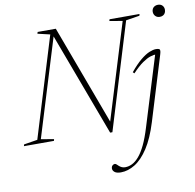

<svg xmlns="http://www.w3.org/2000/svg" viewBox="-129 -813 1196 1177"><g transform="rotate(-10 469.0 -225.0)"><path d="M525.5 -36.5 510 -31 700.5 -651 620 -664.5 623 -675H809.5L807 -664.5L722 -651L520 10H506L260.5 -648.5L275 -657L80.5 -24L160.5 -10.5L158 0H-29L-26 -10.5L58.5 -24L249 -646.5L172 -664.5L175.5 -675H288.5ZM891.5 -674.5Q891.5 -684.5 896.2 -693Q901 -701.5 909.8 -706.2Q918.5 -711 929.5 -711Q947.5 -711 957.5 -700.5Q967.5 -690 967.5 -674.5Q967.5 -663.5 963.2 -654.8Q959 -646 950.2 -641Q941.5 -636 929.5 -636Q912.5 -636 902 -647Q891.5 -658 891.5 -674.5ZM769 -9Q739 88.5 700 148Q661 207.5 617.2 234.5Q573.5 261.5 529.5 261.5Q503 261.5 490.8 251.8Q478.5 242 478.5 229.5Q478.5 217.5 485.2 210.8Q492 204 500.5 204Q505.5 204 510.8 208.8Q516 213.5 523.5 220.5Q531 227 540 231Q549 235 560.5 235Q583 235 604.5 224.2Q626 213.5 647.2 188.8Q668.5 164 688.8 121.8Q709 79.5 728 17L864.5 -425.5L868.5 -413.5Q852.5 -414 831 -407.2Q809.5 -400.5 781.2 -381Q753 -361.5 715.5 -322L707 -330.5Q743.5 -375 774.2 -400.2Q805 -425.5 829.2 -435.5Q853.5 -445.5 870.5 -445.5Q885 -445.5 890.8 -442Q896.5 -438.5 896 -430Q895.5 -421.5 891 -407Z"/></g></svg>

Font: Newsreader 24pt ExtraLight
Style: Italic
Weight: 250
Italic angle: -17°
Designer: Hugues Gentile
Foundry: Production Type
Version: Version 1.003